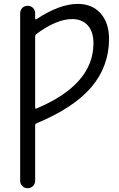

<svg xmlns="http://www.w3.org/2000/svg" viewBox="-20 -783 622 1000"><path d="M169.9 -140.6Q163.1 -137.7 163.1 -130.9V158.2Q163.1 174.8 151.9 186Q140.6 197.3 124 197.3Q107.4 197.3 96.2 186Q85 174.8 85 158.2V-713.9Q85 -730.5 96.2 -741.7Q107.4 -752.9 124 -752.9Q140.6 -752.9 151.9 -741.7Q163.1 -730.5 163.1 -713.9V-685.5Q163.1 -683.6 165 -682.6Q167 -681.6 168.9 -682.6Q290 -762.7 384.8 -762.7Q460 -762.7 503.9 -713.4Q547.9 -664.1 547.9 -580.1Q547.9 -437.5 455.1 -328.1Q364.3 -221.7 169.9 -140.6ZM163.1 -222.7Q163.1 -219.7 165 -217.8Q167 -216.8 168 -216.8Q168.9 -216.8 169.9 -217.8Q466.8 -342.8 466.8 -557.6Q466.8 -617.2 437.5 -650.4Q408.2 -683.6 355.5 -683.6Q274.4 -683.6 168.9 -605.5Q163.1 -600.6 163.1 -593.8Z"/></svg>

Font: Gen Jyuu Gothic Normal
Style: Regular
Weight: 300
Designer: [Source Han Sans]
Ryoko NISHIZUKA  (kana & ideographs); Paul D. Hunt (Latin, Greek & Cyrillic); Wenlong ZHANG  (bopomofo
Version: Version 1.002.20150607